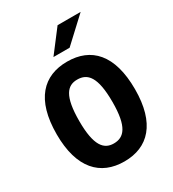

<svg xmlns="http://www.w3.org/2000/svg" viewBox="-191 -890 912 1010"><g transform="rotate(-30 265.0 -385.5)"><path d="M215.8 -649.9H314L458.5 -784.2H318.4ZM265.6 12.7C410.2 12.7 502.9 -82 502.9 -289.1C502.9 -500 410.2 -593.3 265.6 -593.3C121.1 -593.3 27.3 -500 27.3 -289.1C27.3 -82 121.1 12.7 265.6 12.7ZM264.2 -97.2C204.6 -97.2 165 -140.1 165 -290C165 -443.4 204.6 -484.9 264.2 -484.9C326.7 -484.9 366.7 -443.4 366.7 -290C366.7 -140.1 326.7 -97.2 264.2 -97.2Z"/></g></svg>

Font: Decalotype SemiBold
Style: Regular
Weight: 600
Designer: Alfredo Marco Pradil
Foundry: Alfredo Marco Pradil
Version: Version 1.0